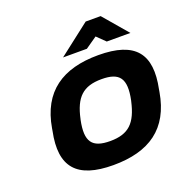

<svg xmlns="http://www.w3.org/2000/svg" viewBox="-124 -793 884 916"><g transform="rotate(-20 317.5 -335.5)"><path d="M83 -256 81 -244C45 -71 114 9 299 9C481 9 594 -67 624 -244L626 -256C661 -426 598 -509 409 -509C228 -509 113 -433 83 -256ZM225 -248 226 -252C248 -354 290 -396 385 -396C476 -396 505 -358 483 -252L482 -248C459 -146 418 -104 324 -104C232 -104 203 -142 225 -248ZM248 -556H369L428 -597L470 -556H590L484 -680H408Z"/></g></svg>

Font: LT Wave Bold
Style: Italic
Weight: 700
Designer: Daniel Lyons
Version: Version 2.5 (Glyphs App)